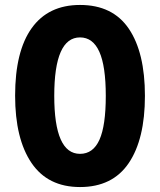

<svg xmlns="http://www.w3.org/2000/svg" viewBox="-20 -745 646 775"><path d="M565 -358Q565 -183 499.5 -86.5Q434 10 303 10Q173 10 107 -87.5Q41 -185 41 -359Q41 -538 108 -631.5Q175 -725 303 -725Q435 -725 500 -629Q565 -533 565 -358ZM199 -358Q199 -124 303 -124Q356 -124 381.5 -181Q407 -238 407 -358Q407 -478 381 -536Q355 -594 303 -594Q199 -594 199 -358Z"/></svg>

Font: Noto Sans Arabic ExtCond ExtBd
Style: Regular
Weight: 800
Width: 2
Designer: Monotype Design Team, Nadine Chahine, Nizar Qandah and Khaled Hosny
Foundry: Monotype Imaging Inc.
Version: Version 2.012; ttfautohint (v1.8.4.7-5d5b)